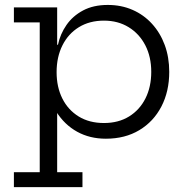

<svg xmlns="http://www.w3.org/2000/svg" viewBox="-20 -563 774 793"><path d="M37.4 210V148.1H144.1V-470.6H37.4V-532.5H216.1V-341.8L213.8 -284.9V-253.4L216.1 -208.4V148.1H320.6V210ZM417.2 9.9Q351 9.9 298.7 -18.9Q246.4 -47.8 212.5 -101.7Q178.6 -155.6 167.4 -230.3L213.8 -264.9Q213.8 -203.6 237.4 -156.3Q261 -109 305 -81.9Q348.9 -54.9 409.4 -54.9Q469.2 -54.9 513 -81.9Q556.9 -109 580.8 -156.6Q604.7 -204.3 604.7 -266.2Q604.7 -328.4 580.1 -376Q555.4 -423.7 511.4 -450.7Q467.4 -477.8 409.4 -477.8Q349.8 -477.8 305.8 -450.7Q261.9 -423.7 237.9 -375.7Q213.8 -327.7 213.8 -264.9L202.4 -378.3H219.4Q228.7 -422.5 254.6 -459.8Q280.4 -497.1 323.2 -519.9Q365.9 -542.6 425.2 -542.6Q480.8 -542.6 527.3 -522.3Q573.8 -502 607.7 -464.8Q641.7 -427.7 660.4 -377.1Q679 -326.5 679 -266.2Q679 -185.5 646.6 -123.1Q614.2 -60.7 555.3 -25.4Q496.5 9.9 417.2 9.9Z"/></svg>

Font: Hepta Slab ExtraLight
Style: Regular
Weight: 200
Designer: Michael LaGattuta
Foundry: Michael LaGattuta
Version: Version 1.100